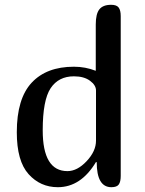

<svg xmlns="http://www.w3.org/2000/svg" viewBox="-20 -780 603 800"><path d="M288 -502Q336 -502 379 -485V-678Q379 -722 394 -741Q409 -760 443 -760Q466 -760 474.5 -748.5Q483 -737 483 -713V-47Q483 -23 475 -11.5Q467 0 444 0Q383 0 383 -104L380 -105Q317 0 221 0Q148 0 99 -54.5Q50 -109 50 -229Q50 -369 112 -435.5Q174 -502 288 -502ZM158 -237Q158 -67 261 -67Q302 -67 341 -108.5Q380 -150 380 -194V-403Q380 -425 355 -443.5Q330 -462 288 -462Q224 -462 191 -412.5Q158 -363 158 -237Z"/></svg>

Font: Marmelad
Style: Regular
Weight: 400
Designer: Manvel Shmavonyan
Foundry: Cyreal
Version: Version 1.001;PS 001.001;hotconv 1.0.88;makeotf.lib2.5.64775